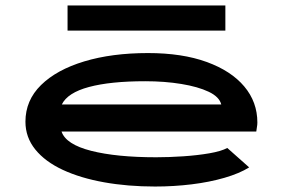

<svg xmlns="http://www.w3.org/2000/svg" viewBox="-20 -672 1040 702"><path d="M547 10Q447 10 360.5 -5.5Q274 -21 209.5 -51Q145 -81 109 -125.5Q73 -170 73 -227Q73 -305 130 -361Q187 -417 288 -447.5Q389 -478 521 -478Q646 -478 735.5 -445.5Q825 -413 873 -356Q921 -299 921 -224Q921 -216 919.5 -208Q918 -200 917 -191H205Q221 -144 313.5 -120.5Q406 -97 551 -97Q598 -97 650 -100.5Q702 -104 745.5 -111.5Q789 -119 811 -131L891 -60Q856 -38 801 -22Q746 -6 680.5 2Q615 10 547 10ZM206 -290H789Q782 -318 743 -336.5Q704 -355 643 -365Q582 -375 511 -375Q384 -375 305.5 -354Q227 -333 206 -290ZM227 -560V-652H804V-560Z"/></svg>

Font: Inconsolata UltraExpanded ExtraBold
Style: Regular
Weight: 800
Width: 9
Monospace: yes
Designer: Raph Levien, Cyreal, Brenton Simpson
Foundry: Raph Levien, Cyreal, Google
Version: Version 3.001; ttfautohint (v1.8.2.53-6de2)